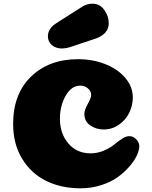

<svg xmlns="http://www.w3.org/2000/svg" viewBox="-20 -1011 823 1038"><path d="M473 -497Q473 -518 455.5 -533Q438 -548 414 -548Q366 -548 335 -493.5Q304 -439 304 -370Q304 -289 349.5 -235.5Q395 -182 470 -182Q507 -182 541 -196.5Q575 -211 596 -228.5Q617 -246 639.5 -260.5Q662 -275 679 -275Q701 -275 717 -257.5Q733 -240 733 -221Q733 -200 720.5 -172Q708 -144 681 -112.5Q654 -81 618 -54.5Q582 -28 528.5 -10.5Q475 7 416 7Q311 7 229.5 -33Q148 -73 99.5 -153Q51 -233 51 -341Q51 -503 148 -597Q245 -691 402 -691Q482 -691 550 -664Q618 -637 658 -589Q698 -541 698 -484Q698 -442 679.5 -403Q661 -364 624 -337.5Q587 -311 540 -311Q500 -311 468 -333Q436 -355 436 -396Q436 -415 454.5 -449Q473 -483 473 -497ZM428 -977Q452 -991 481 -991Q520 -991 544 -957Q568 -923 568 -885Q568 -829 499 -803L364 -758Q337 -749 314 -749Q292 -749 274.5 -758Q257 -767 248 -782Q239 -797 239 -815Q239 -834 248.5 -850Q258 -866 267.5 -873.5Q277 -881 296 -893Q300 -896 302 -897Z"/></svg>

Font: Coiny
Style: Regular
Weight: 400
Version: Version 001.001